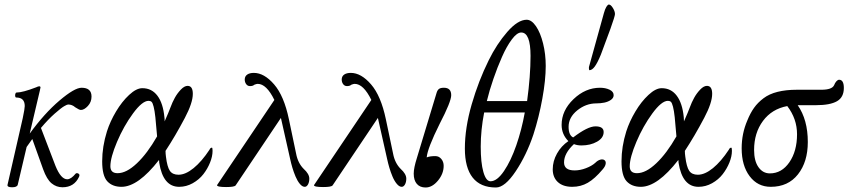

<svg xmlns="http://www.w3.org/2000/svg" viewBox="-20 -811 3734 845"><path d="M33.2 13.2Q21.5 13.2 16.6 10.3Q11.7 7.3 13.2 2L80.1 -291Q88.9 -333 88.9 -344.2Q88.9 -381.8 51.8 -381.8Q47.9 -381.8 46.9 -387.2Q45.9 -392.6 47.6 -398.2Q49.3 -403.8 53.2 -403.8Q79.6 -403.8 139.2 -426.8Q147.9 -431.2 152.8 -431.2Q158.2 -431.2 158.2 -425.8Q158.2 -424.8 157.7 -423.3Q157.2 -421.9 156.7 -419.2Q156.2 -416.5 155.8 -414.1L110.8 -223.1Q175.3 -312 241.7 -368.4Q308.1 -424.8 338.9 -424.8Q382.8 -424.8 382.8 -386.2Q382.8 -361.8 366.7 -344.5Q350.6 -327.1 335.9 -327.1Q328.6 -327.1 311 -338.9Q297.4 -351.1 279.8 -351.1Q275.4 -351.1 262.2 -343.5Q249 -335.9 220.5 -310.8Q191.9 -285.6 160.2 -248L224.1 -81.1Q248 -22 275.9 -22Q292.5 -22 313 -46.9Q315.4 -49.8 320.6 -48.8Q325.7 -47.9 328.4 -43.9Q331.1 -40 328.1 -33.2Q306.6 13.2 254.9 13.2Q228 13.2 207 -4.2Q186 -21.5 169.9 -65.9L122.1 -199.2Q110.4 -182.6 97.2 -164.1L58.1 2Q55.2 13.2 33.2 13.2Z M514.6 11.2Q474.6 11.2 452.1 -13.2Q429.7 -37.6 429.7 -101.1Q429.7 -165.5 450.7 -232.9Q464.8 -276.9 490.7 -320.3Q516.6 -363.8 548.3 -393.3Q580.1 -422.9 606.4 -422.9Q647.9 -422.9 672.9 -389.6Q697.8 -356.4 703.6 -294.9Q704.6 -290 704.6 -276.9Q723.1 -318.8 730.5 -338.9Q738.3 -360.4 749.3 -380.4Q760.3 -400.4 775.9 -416.7Q791.5 -433.1 805.7 -433.1Q828.6 -433.1 828.6 -397.9Q828.6 -358.4 793.5 -292Q751.5 -212.4 708.5 -147Q708.5 -134.8 710.4 -121.1Q715.8 -76.7 727.5 -59.3Q739.3 -42 765.6 -42Q796.4 -42 832 -71Q867.7 -100.1 901.9 -151.9Q905.8 -161.1 912.6 -161.1Q915.5 -161.1 915.5 -147Q915.5 -123 904.5 -95.7Q893.6 -68.4 875 -44.4Q856.4 -20.5 828.1 -4.6Q799.8 11.2 768.6 11.2Q697.3 11.2 680.7 -95.2Q680.7 -103 679.7 -106.9Q587.9 11.2 514.6 11.2ZM465.8 -79.1Q465.8 -48.8 497.6 -48.8Q536.6 -48.8 582.5 -92.3Q628.4 -135.7 671.4 -210.9Q667 -265.6 663.8 -294.9Q660.6 -324.2 656.2 -341.3Q651.9 -358.4 647 -362.8Q642.1 -367.2 633.8 -367.2Q606 -367.2 565.2 -311.5Q524.4 -255.9 495.1 -186.8Q465.8 -117.7 465.8 -79.1Z M975.1 12.2Q935.1 12.2 935.1 3.9L1187.5 -371.1Q1152.8 -441.9 1114.3 -441.9Q1108.9 -441.9 1099.1 -438Q1093.3 -432.1 1080.1 -432.1Q1069.8 -432.1 1063.5 -440.7Q1057.1 -449.2 1057.1 -460.9Q1057.1 -475.1 1067.9 -482.7Q1078.6 -490.2 1097.2 -490.2Q1142.6 -490.2 1186.3 -439.7Q1230 -389.2 1251.5 -286.1L1283.2 -134.8Q1291 -93.3 1316.4 -67.9Q1341.3 -45.4 1341.3 -24.9Q1341.3 -9.3 1335.4 1Q1329.6 11.2 1321.3 11.2Q1310.5 11.2 1299.8 -1.5Q1289.1 -14.2 1280.8 -33.9Q1272.5 -53.7 1266.8 -72.8Q1261.2 -91.8 1257.3 -109.9L1216.3 -292L1017.1 4.9Q1011.7 12.2 975.1 12.2Z M1401.9 12.2Q1361.8 12.2 1361.8 3.9L1614.3 -371.1Q1579.6 -441.9 1541 -441.9Q1535.6 -441.9 1525.9 -438Q1520 -432.1 1506.8 -432.1Q1496.6 -432.1 1490.2 -440.7Q1483.9 -449.2 1483.9 -460.9Q1483.9 -475.1 1494.6 -482.7Q1505.4 -490.2 1523.9 -490.2Q1569.3 -490.2 1613 -439.7Q1656.7 -389.2 1678.2 -286.1L1710 -134.8Q1717.8 -93.3 1743.2 -67.9Q1768.1 -45.4 1768.1 -24.9Q1768.1 -9.3 1762.2 1Q1756.3 11.2 1748 11.2Q1737.3 11.2 1726.6 -1.5Q1715.8 -14.2 1707.5 -33.9Q1699.2 -53.7 1693.6 -72.8Q1688 -91.8 1684.1 -109.9L1643.1 -292L1443.8 4.9Q1438.5 12.2 1401.9 12.2Z M1853 14.2Q1828.1 14.2 1814.5 -1.7Q1800.8 -17.6 1800.8 -46.9Q1800.8 -71.8 1814.9 -116.2L1901.9 -403.8Q1905.3 -414.6 1912.1 -419.7Q1918.9 -424.8 1933.6 -424.8Q1965.8 -424.8 1965.8 -392.1Q1965.8 -363.8 1915 -266.1Q1861.3 -158.2 1857.9 -118.2Q1871.1 -124 1896 -124Q1911.6 -124 1922.1 -111.6Q1932.6 -99.1 1932.6 -81.1Q1932.6 -46.4 1907.5 -16.1Q1882.3 14.2 1853 14.2Z M2162.6 14.2Q2094.7 14.2 2060.3 -29.3Q2025.9 -72.8 2025.9 -157.2Q2025.9 -248 2055.9 -351.6Q2085.9 -455.1 2130.9 -545.9Q2166 -617.2 2212.6 -670.7Q2259.3 -724.1 2297.9 -724.1Q2319.3 -724.1 2338.9 -695.6Q2358.4 -667 2370.1 -619.9Q2381.8 -572.8 2381.8 -521Q2381.8 -459 2366.9 -377.2Q2352.1 -295.4 2327.6 -219.2Q2297.4 -128.9 2249.8 -57.4Q2202.1 14.2 2162.6 14.2ZM2122.6 -366.2H2299.8Q2314.9 -476.6 2314.9 -564.9Q2314.9 -668 2273.9 -668Q2255.4 -668 2232.7 -637.7Q2210 -607.4 2189.5 -561Q2168.9 -514.6 2151.4 -463.6Q2133.8 -412.6 2122.6 -366.2ZM2138.7 -13.2Q2167.5 -13.2 2198 -58.1Q2228.5 -103 2252.2 -171.4Q2275.9 -239.7 2289.6 -315.9H2110.8Q2095.7 -238.3 2095.7 -166Q2095.7 -94.7 2107.4 -54Q2119.1 -13.2 2138.7 -13.2Z M2573.7 -502Q2571.8 -505.4 2571.8 -511.2Q2571.8 -517.1 2572.8 -519L2637.7 -752.9Q2642.6 -771 2648.7 -781Q2654.8 -791 2659.7 -791Q2668 -791 2677.2 -776.1Q2686.5 -761.2 2686.5 -749Q2686.5 -740.2 2666.5 -684.1L2624.5 -570.8Q2609.9 -535.2 2597.9 -518.6Q2585.9 -502 2573.7 -502ZM2498.5 11.2Q2458 11.2 2435.3 -9.5Q2412.6 -30.3 2412.6 -65.9Q2412.6 -101.6 2431.4 -135.3Q2450.2 -168.9 2481.4 -189.9Q2451.7 -219.7 2451.7 -261.2Q2451.7 -324.7 2504.2 -374.8Q2556.6 -424.8 2620.6 -424.8Q2644.5 -424.8 2662.6 -416.3Q2680.7 -407.7 2680.7 -392.1Q2680.7 -379.9 2668.5 -371.3Q2656.2 -362.8 2639.6 -359.4Q2623 -356 2604.5 -356Q2558.6 -356 2520.5 -325.2Q2482.4 -294.4 2482.4 -252.9Q2482.4 -216.3 2502.4 -206.1Q2566.4 -254.9 2600.6 -254.9Q2636.7 -254.9 2636.7 -230Q2636.7 -204.1 2607.7 -187.5Q2578.6 -170.9 2538.6 -170.9Q2520.5 -170.9 2505.9 -176.8Q2462.4 -136.2 2462.4 -96.2Q2462.4 -61 2508.8 -61Q2533.2 -61 2558.8 -70.8Q2584.5 -80.6 2599.6 -94.2Q2610.8 -105.5 2622.3 -108.4Q2633.8 -111.3 2640.6 -106Q2647.5 -100.6 2645.5 -89.4Q2643.6 -78.1 2631.8 -64.9Q2597.7 -24.4 2566.9 -6.6Q2536.1 11.2 2498.5 11.2Z M2800.3 11.2Q2760.3 11.2 2737.8 -13.2Q2715.3 -37.6 2715.3 -101.1Q2715.3 -165.5 2736.3 -232.9Q2750.5 -276.9 2776.4 -320.3Q2802.2 -363.8 2834 -393.3Q2865.7 -422.9 2892.1 -422.9Q2933.6 -422.9 2958.5 -389.6Q2983.4 -356.4 2989.3 -294.9Q2990.2 -290 2990.2 -276.9Q3008.8 -318.8 3016.1 -338.9Q3023.9 -360.4 3034.9 -380.4Q3045.9 -400.4 3061.5 -416.7Q3077.1 -433.1 3091.3 -433.1Q3114.3 -433.1 3114.3 -397.9Q3114.3 -358.4 3079.1 -292Q3037.1 -212.4 2994.1 -147Q2994.1 -134.8 2996.1 -121.1Q3001.5 -76.7 3013.2 -59.3Q3024.9 -42 3051.3 -42Q3082 -42 3117.7 -71Q3153.3 -100.1 3187.5 -151.9Q3191.4 -161.1 3198.2 -161.1Q3201.2 -161.1 3201.2 -147Q3201.2 -123 3190.2 -95.7Q3179.2 -68.4 3160.6 -44.4Q3142.1 -20.5 3113.8 -4.6Q3085.4 11.2 3054.2 11.2Q2982.9 11.2 2966.3 -95.2Q2966.3 -103 2965.3 -106.9Q2873.5 11.2 2800.3 11.2ZM2751.5 -79.1Q2751.5 -48.8 2783.2 -48.8Q2822.3 -48.8 2868.2 -92.3Q2914.1 -135.7 2957 -210.9Q2952.6 -265.6 2949.5 -294.9Q2946.3 -324.2 2941.9 -341.3Q2937.5 -358.4 2932.6 -362.8Q2927.7 -367.2 2919.4 -367.2Q2891.6 -367.2 2850.8 -311.5Q2810.1 -255.9 2780.8 -186.8Q2751.5 -117.7 2751.5 -79.1Z M3372.1 11.2Q3314.5 11.2 3279.3 -35.4Q3244.1 -82 3244.1 -158.2Q3244.1 -223.1 3269 -280.8Q3282.2 -313.5 3298.6 -336.4Q3314.9 -359.4 3340.1 -378.4Q3365.2 -397.5 3401.9 -406.7Q3438.5 -416 3486.8 -416H3594.7Q3641.6 -416 3650.9 -436Q3654.8 -446.3 3660.9 -453.1Q3667 -460 3672.9 -460Q3693.8 -460 3693.8 -423.8Q3693.8 -382.8 3663.6 -365.5Q3633.3 -348.1 3571.8 -348.1H3490.7Q3535.2 -284.2 3535.2 -186Q3535.2 -98.6 3491.9 -43.7Q3448.7 11.2 3372.1 11.2ZM3298.8 -150.9Q3298.8 -102.5 3318.1 -75.2Q3337.4 -47.9 3368.2 -47.9Q3420.4 -47.9 3454.1 -96.9Q3487.8 -146 3487.8 -220.2Q3487.8 -288.1 3444.8 -344.2Q3377 -331.5 3337.9 -278.8Q3298.8 -226.1 3298.8 -150.9Z"/></svg>

Font: Junicode SmCond Light
Style: Italic
Weight: 300
Width: 4
Italic angle: -11°
Designer: Peter S. Baker
Version: Version 2.206